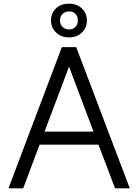

<svg xmlns="http://www.w3.org/2000/svg" viewBox="-20 -1023 751 1043"><path d="M26 0ZM515 -237H195L106 0H26L316 -767H394L685 0H605ZM488 -308 355 -661 222 -308ZM257 -912Q257 -952 284 -977.5Q311 -1003 355 -1003Q398 -1003 425 -977Q452 -951 452 -912Q452 -872 425 -846Q398 -820 355 -820Q312 -820 284.5 -846.5Q257 -873 257 -912ZM403 -912Q403 -934 390 -947.5Q377 -961 355 -961Q334 -961 320 -947.5Q306 -934 306 -912Q306 -890 320 -876.5Q334 -863 355 -863Q376 -863 389.5 -876.5Q403 -890 403 -912Z"/></svg>

Font: Biryani Light
Style: Regular
Weight: 300
Designer: Dan Reynolds and Mathieu Réguer
Foundry: Dan Reynolds and Mathieu Réguer
Version: Version 1.004; ttfautohint (v1.1) -l 5 -r 5 -G 72 -x 0 -D la